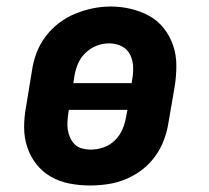

<svg xmlns="http://www.w3.org/2000/svg" viewBox="-20 -561 640 589"><path d="M256 8Q224 8 193 2Q162 -4 136 -19Q110 -34 91.5 -57.5Q73 -81 63.5 -110Q54 -139 54 -170.5Q54 -202 60 -234L78 -344Q82 -372 92 -398.5Q102 -425 119.5 -448.5Q137 -472 160.5 -490Q184 -508 211 -519Q238 -530 265 -535.5Q292 -541 320 -541Q352 -541 382.5 -533.5Q413 -526 439 -511.5Q465 -497 483.5 -473Q502 -449 511.5 -420.5Q521 -392 521 -360Q521 -328 516 -296L497 -186Q493 -159 483 -132Q473 -105 456 -81.5Q439 -58 415.5 -40Q392 -22 365 -11Q338 0 310.5 4Q283 8 256 8ZM384 -306 385 -314Q389 -334 388.5 -354.5Q388 -375 379.5 -392.5Q371 -410 353.5 -419Q336 -428 315 -428Q295 -428 276 -420.5Q257 -413 242 -398.5Q227 -384 219 -365Q211 -346 208 -326L205 -306ZM258 -102Q278 -102 298 -109Q318 -116 333 -131Q348 -146 356 -165Q364 -184 367 -204L371 -224H191L190 -216Q188 -203 187 -189Q186 -175 188 -162.5Q190 -150 195.5 -138Q201 -126 210 -117.5Q219 -109 232 -105.5Q245 -102 258 -102Z"/></svg>

Font: Iosevka Slab XBdEx
Style: Italic
Weight: 800
Width: 7
Italic angle: -9°
Monospace: yes
Designer: Belleve Invis
Foundry: Belleve Invis
Version: Version 11.1.1; ttfautohint (v1.8.3)